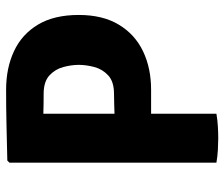

<svg xmlns="http://www.w3.org/2000/svg" viewBox="-73 -656 735 629"><g transform="rotate(-90 294.5 -341.5)"><path d="M560 -451Q560 -372.5 528.2 -319.8Q496.5 -267 441.2 -240.5Q386 -214 315 -214H168.5V-331Q182 -332 210 -333Q238 -334 264.8 -334.8Q291.5 -335.5 301.5 -335.5Q341.5 -335.5 362 -354.5Q382.5 -373.5 389.5 -400.2Q396.5 -427 396.5 -451Q396.5 -474.5 389.5 -501.2Q382.5 -528 362 -547Q341.5 -566 301.5 -566Q286.5 -566 271.5 -566.2Q256.5 -566.5 236.5 -567V0Q216.5 3.5 194.2 4.8Q172 6 156 6Q141.5 6 118.5 4.8Q95.5 3.5 76 0V-678L83 -685Q147 -686.5 202.8 -687.8Q258.5 -689 315 -689Q386 -689 441.2 -663.2Q496.5 -637.5 528.2 -584.8Q560 -532 560 -451Z"/></g></svg>

Font: Signika SC
Style: Regular
Weight: 300
Designer: Anna Giedryś
Foundry: Anna Giedryś
Version: Version 2.000